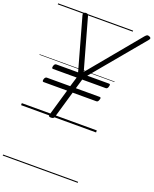

<svg xmlns="http://www.w3.org/2000/svg" viewBox="-257 -1153 1433 1790"><g transform="rotate(20 459.5 -258.0)"><path d="M300 14Q274 14 279 -5L357 -274H124Q116 -274 113.5 -279.5Q111 -285 114 -298Q118 -312 124.5 -317.5Q131 -323 138 -323H370L399 -419H164Q156 -419 154 -425Q152 -431 155 -444Q159 -458 165 -463.5Q171 -469 179 -469H395L251 -984Q247 -999 253.5 -1006.5Q260 -1014 274 -1015Q288 -1015 293.5 -1010Q299 -1005 302 -994L443 -491L861 -996Q873 -1010 881.5 -1014Q890 -1018 903 -1012Q915 -1009 918.5 -1000.5Q922 -992 912 -980L486 -469H702Q710 -469 712.5 -464Q715 -459 711 -445Q708 -431 702 -425Q696 -419 687 -419H454L426 -323H662Q670 -323 673 -318Q676 -313 671 -299Q667 -286 661.5 -280Q656 -274 647 -274H412L334 -5Q329 14 300 14ZM0 490H744V500H0ZM0 -20H744V0H0ZM0 -505H744V-500H0ZM0 -1010H744V-1000H0Z"/></g></svg>

Font: Playwrite AU NSW Guides
Style: Regular
Weight: 400
Designer: Veronika Burian, José Scaglione
Foundry: TypeTogether
Version: Version 1.003